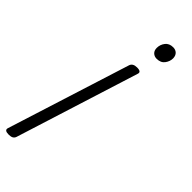

<svg xmlns="http://www.w3.org/2000/svg" viewBox="-396 -555 1109 1109"><g transform="rotate(45 158.5 -0.5)"><path d="M-41 514Q-77 514 -70 491L168 -261Q172 -273 182.5 -279Q193 -285 210 -285Q247 -285 238 -261L1 491Q-3 503 -13 508.5Q-23 514 -41 514ZM254 -400Q235 -400 222.5 -412Q210 -424 210 -445Q210 -472 226.5 -493.5Q243 -515 275 -515Q294 -515 306.5 -503.5Q319 -492 320 -470Q320 -444 303.5 -422Q287 -400 254 -400Z"/></g></svg>

Font: Playwrite US Trad Light
Style: Regular
Weight: 300
Designer: Veronika Burian, José Scaglione
Foundry: TypeTogether
Version: Version 1.003